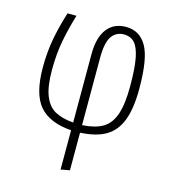

<svg xmlns="http://www.w3.org/2000/svg" viewBox="-110 -621 811 912"><g transform="rotate(15 296.0 -164.5)"><path d="M316 10V195L272 203V10Q164 2 114.5 -56Q65 -114 65 -244Q65 -320 77.5 -386.5Q90 -453 112 -522H156Q136 -457 123 -390Q110 -323 110 -244Q110 -163 128 -117.5Q146 -72 180.5 -52.5Q215 -33 272 -28V-363Q272 -446 305 -489Q338 -532 398 -532Q465 -532 499.5 -472.5Q534 -413 534 -265Q534 -168 512 -109.5Q490 -51 443 -22.5Q396 6 316 10ZM489 -265Q489 -354 479 -404Q469 -454 449 -474.5Q429 -495 398 -495Q359 -495 337.5 -464Q316 -433 316 -356V-27Q380 -31 417 -53Q454 -75 471.5 -125.5Q489 -176 489 -265Z"/></g></svg>

Font: Fira Sans Extra Condensed ExtraLight
Style: Regular
Weight: 275
Width: 1
Designer: Carrois Corporate & Edenspiekermann AG
Foundry: Carrois Corporate GbR & Edenspiekermann AG
Version: Version 4.203